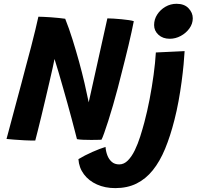

<svg xmlns="http://www.w3.org/2000/svg" viewBox="-20 -720 1020 988"><path d="M161.5 3Q135.5 3.5 106.5 2Q77.5 0.5 52.5 -1.5Q27.5 -3.5 13.5 -5Q15.5 -11 22.2 -37.2Q29 -63.5 39.8 -103Q50.5 -142.5 63 -189.8Q75.5 -237 89 -286.5Q102.5 -336 114 -381.5Q127.5 -430.5 139.8 -478.2Q152 -526 162 -566.8Q172 -607.5 177.5 -634Q187 -634 204.5 -633.2Q222 -632.5 242.5 -631Q263 -629.5 282.5 -627.5Q302 -625.5 315.5 -623.5Q335.5 -573.5 353.2 -516.8Q371 -460 386.8 -402.8Q402.5 -345.5 415 -291.8Q427.5 -238 436.5 -193.5L532.5 -625.5Q546 -625.5 565.5 -624.2Q585 -623 605.5 -621Q626 -619 643 -616.5Q660 -614 668.5 -611Q664 -587 657 -555.5Q650 -524 641.5 -487.5Q633 -451 623.2 -412.8Q613.5 -374.5 604 -337Q594.5 -299.5 586 -266.5Q574 -221.5 561.5 -178Q549 -134.5 537 -97.5Q525 -60.5 516 -35Q507 -9.5 502 -1Q489 -0.5 475 -0.2Q461 0 447 0Q426.5 0 407.5 -0.8Q388.5 -1.5 376 -4Q372.5 -17.5 365.5 -44.8Q358.5 -72 348.8 -108.5Q339 -145 327.5 -186.5Q316 -228 304 -269.8Q292 -311.5 281 -349.5Q270 -387.5 260.5 -416.5Q258 -402.5 251 -370.8Q244 -339 234.2 -297.2Q224.5 -255.5 213.8 -210Q203 -164.5 192.8 -122Q182.5 -79.5 174.2 -46.5Q166 -13.5 161.5 3ZM877.5 -102.5Q856.5 -19.5 829.5 45.8Q802.5 111 766.2 156Q730 201 682.5 224.5Q635 248 573 248Q520.5 248 478.8 229.2Q437 210.5 411.8 176.8Q386.5 143 383.5 99Q415.5 79.5 455.2 62Q495 44.5 523 36Q524.5 58 532.2 78.8Q540 99.5 555 112.8Q570 126 593.5 126Q618 126 638 105.8Q658 85.5 673.8 53Q689.5 20.5 701.5 -17.5Q713.5 -55.5 723 -91Q737.5 -145.5 749.8 -209Q762 -272.5 770.5 -335.2Q779 -398 782 -450L930 -457Q928.5 -430 924.8 -388.8Q921 -347.5 914.5 -299Q908 -250.5 898.8 -199.8Q889.5 -149 877.5 -102.5ZM888.5 -700.5Q928.5 -700.5 950.2 -677.5Q972 -654.5 972 -626Q972 -597.5 954.5 -573.5Q937 -549.5 910 -535Q883 -520.5 853.5 -520.5Q818 -520.5 795.5 -541Q773 -561.5 773 -591Q773 -620.5 789 -645.2Q805 -670 831.2 -685.2Q857.5 -700.5 888.5 -700.5Z"/></svg>

Font: Grandstander Thin SemiBold
Style: Italic
Weight: 600
Italic angle: -15°
Version: Version 1.200